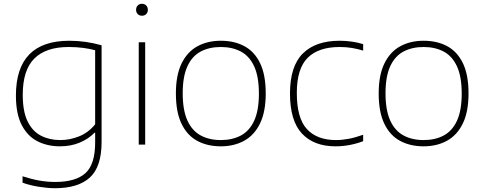

<svg xmlns="http://www.w3.org/2000/svg" viewBox="-20 -763 2556 1013"><path d="M270 230Q232.5 230 185.2 222.5Q138 215 99 201V167Q146.5 182.5 188.5 189.8Q230.5 197 271 197Q379 197 430.5 150.8Q482 104.5 482 -11V-63H479Q447 -30 400.5 -10.5Q354 9 296 9Q230.5 9 178 -17.5Q125.5 -44 94.8 -103Q64 -162 64 -259Q64 -548 346 -548Q432 -548 516 -524V-14Q516 117 454.2 173.5Q392.5 230 270 230ZM298 -24Q348.5 -24 397.2 -43.5Q446 -63 482 -107V-498Q455 -505.5 419.5 -510.2Q384 -515 342 -515Q222 -515 161 -454Q100 -393 100 -263Q100 -174 126 -121.8Q152 -69.5 196.8 -46.8Q241.5 -24 298 -24Z M712 0V-540H746V0ZM729 -680Q715.5 -680 706.8 -688.5Q698 -697 698 -711Q698 -725.5 706.8 -734.2Q715.5 -743 729 -743Q742.5 -743 751.2 -734.2Q760 -725.5 760 -711Q760 -697 751.2 -688.5Q742.5 -680 729 -680Z M1145 9Q1074 9 1020.8 -19.8Q967.5 -48.5 937.8 -110Q908 -171.5 908 -270Q908 -366.5 938 -428Q968 -489.5 1021.5 -518.8Q1075 -548 1145 -548Q1216 -548 1269.2 -519.5Q1322.5 -491 1352.2 -429.8Q1382 -368.5 1382 -270Q1382 -173.5 1352 -111.8Q1322 -50 1268.5 -20.5Q1215 9 1145 9ZM1145 -24Q1206 -24 1251.2 -48.2Q1296.5 -72.5 1321.2 -126.5Q1346 -180.5 1346 -269Q1346 -358.5 1321.2 -412.5Q1296.5 -466.5 1251.2 -490.8Q1206 -515 1145 -515Q1084 -515 1038.8 -491Q993.5 -467 968.8 -413.2Q944 -359.5 944 -271Q944 -181.5 968.8 -127.2Q993.5 -73 1038.8 -48.5Q1084 -24 1145 -24Z M1750 9Q1636 9 1573 -58.5Q1510 -126 1510 -270Q1510 -413.5 1577.8 -480.8Q1645.5 -548 1772 -548Q1803.5 -548 1836 -543.5Q1868.5 -539 1896 -530V-496Q1867 -505 1836.8 -510Q1806.5 -515 1772 -515Q1660.5 -515 1603.2 -458Q1546 -401 1546 -272Q1546 -140 1599.2 -82Q1652.5 -24 1753 -24Q1784 -24 1819 -30.5Q1854 -37 1896 -52V-18Q1824 9 1750 9Z M2215 9Q2144 9 2090.8 -19.8Q2037.5 -48.5 2007.8 -110Q1978 -171.5 1978 -270Q1978 -366.5 2008 -428Q2038 -489.5 2091.5 -518.8Q2145 -548 2215 -548Q2286 -548 2339.2 -519.5Q2392.5 -491 2422.2 -429.8Q2452 -368.5 2452 -270Q2452 -173.5 2422 -111.8Q2392 -50 2338.5 -20.5Q2285 9 2215 9ZM2215 -24Q2276 -24 2321.2 -48.2Q2366.5 -72.5 2391.2 -126.5Q2416 -180.5 2416 -269Q2416 -358.5 2391.2 -412.5Q2366.5 -466.5 2321.2 -490.8Q2276 -515 2215 -515Q2154 -515 2108.8 -491Q2063.5 -467 2038.8 -413.2Q2014 -359.5 2014 -271Q2014 -181.5 2038.8 -127.2Q2063.5 -73 2108.8 -48.5Q2154 -24 2215 -24Z"/></svg>

Font: Encode Sans Expanded Expanded Thin
Style: Regular
Weight: 100
Width: 7
Designer: Multiple Designers
Foundry: Impallari Type
Version: Version 3.000; ttfautohint (v1.8.3) -l 8 -r 50 -G 200 -x 14 